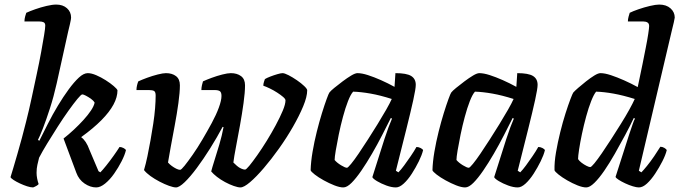

<svg xmlns="http://www.w3.org/2000/svg" viewBox="-20 -820 2972 840"><path d="M125 0Q114 0 98.5 -5Q83 -10 67 -17.5Q51 -25 39.5 -32.5Q28 -40 26 -45Q30 -58 38 -84.5Q46 -111 56 -146Q66 -181 76 -217.5Q86 -254 94 -287Q107 -338 118.5 -392Q130 -446 141 -497Q152 -548 160 -592Q168 -636 173 -666.5Q178 -697 178 -708Q178 -719 171 -722.5Q164 -726 153 -726H87Q87 -737 90 -748Q93 -759 95 -764Q110 -771 134 -779.5Q158 -788 183.5 -794Q209 -800 226 -800Q255 -800 273 -784Q291 -768 291 -743Q291 -741 290 -734Q289 -727 286 -714.5Q283 -702 278 -681L228 -455Q215 -397 198.5 -346Q182 -295 168 -259Q154 -223 146 -208L152 -204Q169 -238 189.5 -278.5Q210 -319 233.5 -358Q257 -397 280.5 -429Q304 -461 325 -480.5Q346 -500 364 -500Q380 -500 401 -491Q422 -482 442.5 -469Q463 -456 477.5 -443.5Q492 -431 494 -425Q494 -395 476.5 -362.5Q459 -330 424 -294.5Q389 -259 335 -220Q346 -212 355 -198.5Q364 -185 372 -163L411 -71L419 -66Q429 -76 445 -96Q461 -116 477 -138.5Q493 -161 503 -177Q511 -177 520 -172.5Q529 -168 531 -163Q526 -142 512 -114.5Q498 -87 479.5 -60.5Q461 -34 440 -17Q419 0 401 0Q375 0 350 -17Q325 -34 314 -64L258 -214Q281 -232 303.5 -253Q326 -274 345.5 -295.5Q365 -317 378 -336.5Q391 -356 394 -371Q388 -381 377 -388.5Q366 -396 355.5 -401.5Q345 -407 340 -407Q335 -407 318.5 -387Q302 -367 279.5 -335.5Q257 -304 233 -266.5Q209 -229 187 -193Q165 -157 151 -130Q147 -114 143.5 -98.5Q140 -83 140 -64Q140 -52 142.5 -39Q145 -26 149 -15Q148 -12 140.5 -7.5Q133 -3 125 0Z M750 0Q739 0 719.5 -7Q700 -14 678 -25.5Q656 -37 638 -50Q620 -63 610 -76Q618 -103 625 -136.5Q632 -170 638.5 -206.5Q645 -243 650.5 -279Q656 -315 658.5 -346.5Q661 -378 661 -402Q661 -418 654 -422Q647 -426 632 -426H577Q577 -436 579.5 -446.5Q582 -457 585 -464Q600 -471 623 -479.5Q646 -488 669.5 -494Q693 -500 706 -500Q733 -500 750 -487Q767 -474 767 -447Q767 -416 760.5 -369Q754 -322 744.5 -271.5Q735 -221 727 -177.5Q719 -134 715 -109Q722 -101 731.5 -94Q741 -87 751 -82Q761 -77 768 -77Q773 -77 787.5 -95Q802 -113 823 -143Q844 -173 865.5 -209.5Q887 -246 906.5 -282Q926 -318 937.5 -349.5Q949 -381 949 -400Q949 -416 942 -421Q935 -426 919 -426H861Q861 -436 863.5 -447Q866 -458 868 -464Q883 -471 906 -479.5Q929 -488 952.5 -494Q976 -500 990 -500Q1017 -500 1034.5 -487Q1052 -474 1052 -447Q1052 -416 1045.5 -369Q1039 -322 1030 -272Q1021 -222 1012.5 -178Q1004 -134 1001 -109Q1008 -102 1016.5 -94.5Q1025 -87 1035 -82.5Q1045 -78 1052 -78Q1057 -78 1071 -95Q1085 -112 1105.5 -141Q1126 -170 1147 -204Q1168 -238 1186.5 -272.5Q1205 -307 1217 -335.5Q1229 -364 1229 -381Q1229 -387 1218.5 -396Q1208 -405 1192.5 -415Q1177 -425 1160.5 -433Q1144 -441 1132 -445Q1132 -453 1135 -462.5Q1138 -472 1139 -474Q1147 -479 1162.5 -485Q1178 -491 1193.5 -495.5Q1209 -500 1216 -500Q1225 -500 1242.5 -491Q1260 -482 1279 -469Q1298 -456 1311 -443.5Q1324 -431 1324 -425Q1324 -397 1306.5 -355Q1289 -313 1261.5 -265Q1234 -217 1200.5 -170Q1167 -123 1134 -84.5Q1101 -46 1074 -23Q1047 0 1032 0Q1021 0 1002.5 -6.5Q984 -13 964.5 -23.5Q945 -34 929 -46.5Q913 -59 904 -70Q908 -86 918 -117.5Q928 -149 939.5 -187.5Q951 -226 958 -264L954 -265Q929 -218 899.5 -171Q870 -124 841 -85Q812 -46 788 -23Q764 0 750 0Z M1482 0Q1466 0 1443 -9Q1420 -18 1396.5 -31Q1373 -44 1357 -56.5Q1341 -69 1339 -75Q1340 -112 1347.5 -156Q1355 -200 1366 -244Q1377 -288 1388.5 -325Q1400 -362 1409 -386.5Q1418 -411 1421 -415Q1426 -422 1442.5 -435.5Q1459 -449 1479 -464Q1499 -479 1516.5 -489.5Q1534 -500 1544 -500Q1563 -500 1589.5 -491.5Q1616 -483 1646.5 -469.5Q1677 -456 1706 -440L1710 -500Q1759 -500 1779 -487.5Q1799 -475 1799 -449Q1799 -432 1788 -382Q1777 -332 1757.5 -254Q1738 -176 1712 -73L1723 -66Q1734 -77 1748 -96Q1762 -115 1777 -137Q1792 -159 1802 -177Q1811 -177 1820 -172.5Q1829 -168 1831 -163Q1826 -142 1812.5 -114.5Q1799 -87 1782 -60.5Q1765 -34 1746.5 -17Q1728 0 1712 0Q1693 0 1670 -8.5Q1647 -17 1629.5 -27.5Q1612 -38 1609 -45L1662 -212Q1669 -231 1674 -246.5Q1679 -262 1684.5 -275Q1690 -288 1695 -301L1690 -304Q1673 -270 1652 -229Q1631 -188 1607.5 -147.5Q1584 -107 1561 -73.5Q1538 -40 1518 -20Q1498 0 1482 0ZM1498 -86Q1502 -86 1516 -103Q1530 -120 1549 -148Q1568 -176 1589.5 -209.5Q1611 -243 1632 -277Q1653 -311 1669.5 -340Q1686 -369 1694 -387Q1644 -403 1601.5 -410.5Q1559 -418 1525 -419Q1514 -407 1502.5 -377.5Q1491 -348 1480.5 -309Q1470 -270 1462 -231Q1454 -192 1449 -162Q1444 -132 1444 -120Q1454 -108 1472 -97Q1490 -86 1498 -86Z M2015 0Q1999 0 1976 -9Q1953 -18 1929.5 -31Q1906 -44 1890 -56.5Q1874 -69 1872 -75Q1873 -112 1880.5 -156Q1888 -200 1899 -244Q1910 -288 1921.5 -325Q1933 -362 1942 -386.5Q1951 -411 1954 -415Q1959 -422 1975.5 -435.5Q1992 -449 2012 -464Q2032 -479 2049.5 -489.5Q2067 -500 2077 -500Q2096 -500 2122.5 -491.5Q2149 -483 2179.5 -469.5Q2210 -456 2239 -440L2243 -500Q2292 -500 2312 -487.5Q2332 -475 2332 -449Q2332 -432 2321 -382Q2310 -332 2290.5 -254Q2271 -176 2245 -73L2256 -66Q2267 -77 2281 -96Q2295 -115 2310 -137Q2325 -159 2335 -177Q2344 -177 2353 -172.5Q2362 -168 2364 -163Q2359 -142 2345.5 -114.5Q2332 -87 2315 -60.5Q2298 -34 2279.5 -17Q2261 0 2245 0Q2226 0 2203 -8.5Q2180 -17 2162.5 -27.5Q2145 -38 2142 -45L2195 -212Q2202 -231 2207 -246.5Q2212 -262 2217.5 -275Q2223 -288 2228 -301L2223 -304Q2206 -270 2185 -229Q2164 -188 2140.5 -147.5Q2117 -107 2094 -73.5Q2071 -40 2051 -20Q2031 0 2015 0ZM2031 -86Q2035 -86 2049 -103Q2063 -120 2082 -148Q2101 -176 2122.5 -209.5Q2144 -243 2165 -277Q2186 -311 2202.5 -340Q2219 -369 2227 -387Q2177 -403 2134.5 -410.5Q2092 -418 2058 -419Q2047 -407 2035.5 -377.5Q2024 -348 2013.5 -309Q2003 -270 1995 -231Q1987 -192 1982 -162Q1977 -132 1977 -120Q1987 -108 2005 -97Q2023 -86 2031 -86Z M2545 0Q2529 0 2506.5 -9Q2484 -18 2461.5 -31Q2439 -44 2423.5 -56.5Q2408 -69 2406 -75Q2405 -110 2412.5 -153.5Q2420 -197 2431 -241.5Q2442 -286 2454 -323.5Q2466 -361 2475.5 -386Q2485 -411 2488 -415Q2494 -422 2509.5 -435.5Q2525 -449 2544 -464Q2563 -479 2580 -489.5Q2597 -500 2607 -500Q2626 -500 2653 -491Q2680 -482 2710.5 -468.5Q2741 -455 2770 -439Q2772 -450 2778 -477Q2784 -504 2791 -539.5Q2798 -575 2805 -610Q2812 -645 2816 -671.5Q2820 -698 2820 -706Q2820 -717 2813 -721.5Q2806 -726 2795 -726H2727Q2727 -736 2730 -747Q2733 -758 2735 -764Q2749 -771 2773.5 -779.5Q2798 -788 2823.5 -794Q2849 -800 2864 -800Q2895 -800 2913.5 -783.5Q2932 -767 2932 -743Q2932 -740 2928 -722.5Q2924 -705 2918 -681L2775 -73L2786 -66Q2795 -75 2810.5 -94Q2826 -113 2842 -136.5Q2858 -160 2869 -178Q2878 -178 2886.5 -173Q2895 -168 2897 -163Q2892 -142 2878 -114.5Q2864 -87 2846.5 -60.5Q2829 -34 2810.5 -17Q2792 0 2775 0Q2765 0 2748.5 -5Q2732 -10 2715 -18Q2698 -26 2686.5 -33.5Q2675 -41 2673 -46L2733 -233Q2741 -256 2747.5 -275.5Q2754 -295 2758 -301L2753 -304Q2737 -270 2715 -229Q2693 -188 2670 -147.5Q2647 -107 2624 -73.5Q2601 -40 2580.5 -20Q2560 0 2545 0ZM2562 -89Q2567 -89 2580.5 -105.5Q2594 -122 2613 -149.5Q2632 -177 2653.5 -210.5Q2675 -244 2696 -277.5Q2717 -311 2733 -340Q2749 -369 2757 -387Q2706 -403 2664 -410.5Q2622 -418 2588 -419Q2578 -407 2566.5 -378Q2555 -349 2544.5 -310.5Q2534 -272 2526 -234Q2518 -196 2513.5 -166Q2509 -136 2509 -124Q2514 -116 2524.5 -108Q2535 -100 2546 -94.5Q2557 -89 2562 -89Z"/></svg>

Font: Texturina 12pt SemiBold
Style: Italic
Weight: 600
Italic angle: -11°
Version: Version 1.002